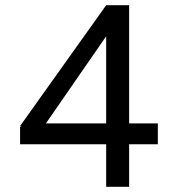

<svg xmlns="http://www.w3.org/2000/svg" viewBox="-20 -716 660 736"><path d="M585 -163H475V0H387V-163H57V-230L63 -231L57 -233L387 -696H475V-243H585ZM387 -243V-577L156 -243Z"/></svg>

Font: AmikoRegular
Style: Regular
Weight: 400
Designer: Pablo Impallari, Rodrigo Fuenzalida, Andres Torresi
Foundry: Impallari Type
Version: Version 1.000; ttfautohint (v1.3)